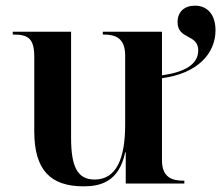

<svg xmlns="http://www.w3.org/2000/svg" viewBox="-20 -648 781 678"><path d="M275 10C332 10 400 -4 422 -110H424V0H631V-10H627C586 -10 552 -23 552 -82V-372C676 -388 741 -458 741 -541C741 -597 712 -628 668 -628C631 -628 607 -606 607 -570C607 -507 680 -529 680 -470C680 -420 631 -393 552 -382V-536H343V-526H347C388 -526 422 -513 422 -452V-208C422 -90 392 -14 314 -14C253 -14 231 -60 231 -162V-536H25V-526H28C79 -526 101 -512 101 -448V-184C101 -48 158 10 275 10Z"/></svg>

Font: Noto Serif Display SemiBold
Style: Regular
Weight: 600
Designer: Monotype Design Team
Foundry: Monotype Imaging Inc.
Version: Version 2.009